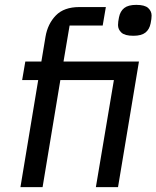

<svg xmlns="http://www.w3.org/2000/svg" viewBox="-20 -769 643 789"><path d="M137 -440H71L84 -516H150L167 -618Q176 -671 209.5 -705.5Q243 -740 306 -740H415L402 -664H266L241 -516H551L465 0H374L448 -440H228L155 0H64ZM528 -622Q493 -622 479 -635Q465 -648 465 -666Q465 -679 469 -698Q474 -723 490.5 -736Q507 -749 540 -749Q575 -749 589 -736Q603 -723 603 -705Q603 -692 599 -673Q594 -648 577.5 -635Q561 -622 528 -622Z"/></svg>

Font: IBM Plex Mono Text
Style: Italic
Weight: 450
Italic angle: -9°
Monospace: yes
Designer: Mike Abbink, Paul van der Laan, Pieter van Rosmalen
Foundry: Bold Monday
Version: Version 2.1